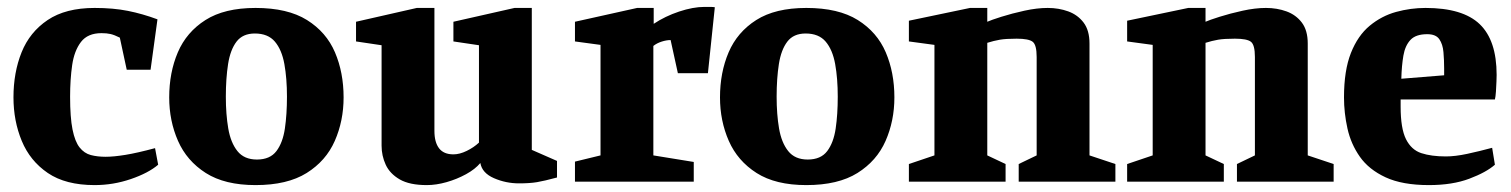

<svg xmlns="http://www.w3.org/2000/svg" viewBox="-20 -526 4376 556"><path d="M254 10Q170 10 118.5 -25Q67 -60 43 -118Q19 -176 19 -244Q19 -316 42.5 -374.5Q66 -433 118 -468Q170 -503 254 -503Q308 -503 350.5 -494.5Q393 -486 436 -470L416 -324H347L327 -417Q311 -425 300 -427.5Q289 -430 274 -430Q234 -430 214.5 -404.5Q195 -379 189 -337.5Q183 -296 183 -246Q183 -186 190 -151Q197 -116 210.5 -99Q224 -82 243 -77Q262 -72 286 -72Q309 -72 343 -77.5Q377 -83 429 -97L438 -49Q410 -25 359 -7.5Q308 10 254 10Z M720 10Q631 10 576 -25Q521 -60 495.5 -118Q470 -176 470 -244Q470 -316 495 -374.5Q520 -433 575 -468Q630 -503 720 -503Q813 -503 869 -468Q925 -433 950 -374.5Q975 -316 975 -244Q975 -176 949.5 -118Q924 -60 868 -25Q812 10 720 10ZM724 -64Q762 -64 780.5 -88.5Q799 -113 805 -154Q811 -195 811 -246Q811 -299 803.5 -340.5Q796 -382 776 -405.5Q756 -429 718 -429Q683 -429 665 -405.5Q647 -382 640.5 -340.5Q634 -299 634 -246Q634 -195 641 -154Q648 -113 667.5 -88.5Q687 -64 724 -64Z M1216 10Q1166 10 1137.5 -6.5Q1109 -23 1097 -49Q1085 -75 1085 -104V-395L1011 -406V-463L1187 -503H1238V-147Q1238 -114 1251.5 -96.5Q1265 -79 1293 -79Q1311 -79 1331.5 -89Q1352 -99 1367 -113V-395L1293 -406V-463L1470 -503H1520V-92L1593 -60V-12Q1556 -2 1535 1.5Q1514 5 1483 5Q1445 5 1410.5 -10Q1376 -25 1371 -54Q1356 -36 1329.5 -21.5Q1303 -7 1273 1.5Q1243 10 1216 10Z M1645 0V-58L1719 -76V-396L1645 -406V-463L1825 -503H1873V-457Q1906 -479 1946.5 -492.5Q1987 -506 2020 -506Q2025 -506 2035.5 -506Q2046 -506 2050 -505L2030 -314H1943L1922 -410Q1910 -410 1896 -405.5Q1882 -401 1872 -393V-76L1989 -57V0Z M2315 10Q2226 10 2171 -25Q2116 -60 2090.5 -118Q2065 -176 2065 -244Q2065 -316 2090 -374.5Q2115 -433 2170 -468Q2225 -503 2315 -503Q2408 -503 2464 -468Q2520 -433 2545 -374.5Q2570 -316 2570 -244Q2570 -176 2544.5 -118Q2519 -60 2463 -25Q2407 10 2315 10ZM2319 -64Q2357 -64 2375.5 -88.5Q2394 -113 2400 -154Q2406 -195 2406 -246Q2406 -299 2398.5 -340.5Q2391 -382 2371 -405.5Q2351 -429 2313 -429Q2278 -429 2260 -405.5Q2242 -382 2235.5 -340.5Q2229 -299 2229 -246Q2229 -195 2236 -154Q2243 -113 2262.5 -88.5Q2282 -64 2319 -64Z M2612 0V-51L2686 -76V-396L2612 -406V-466L2789 -503H2839V-463Q2850 -468 2880 -477.5Q2910 -487 2946.5 -495Q2983 -503 3014 -503Q3046 -503 3073.5 -493Q3101 -483 3118 -460.5Q3135 -438 3135 -400V-76L3210 -51V0H2930V-51L2982 -76V-361Q2982 -396 2970.5 -405Q2959 -414 2924 -414Q2893 -414 2875.5 -411Q2858 -408 2839 -402V-76L2892 -51V0Z M3244 0V-51L3318 -76V-396L3244 -406V-466L3421 -503H3471V-463Q3482 -468 3512 -477.5Q3542 -487 3578.5 -495Q3615 -503 3646 -503Q3678 -503 3705.5 -493Q3733 -483 3750 -460.5Q3767 -438 3767 -400V-76L3842 -51V0H3562V-51L3614 -76V-361Q3614 -396 3602.5 -405Q3591 -414 3556 -414Q3525 -414 3507.5 -411Q3490 -408 3471 -402V-76L3524 -51V0Z M4118 10Q4041 10 3992.5 -12.5Q3944 -35 3918 -72Q3892 -109 3882 -154Q3872 -199 3872 -244Q3872 -322 3892 -372.5Q3912 -423 3946.5 -451.5Q3981 -480 4023 -491.5Q4065 -503 4108 -503Q4216 -503 4265 -456Q4314 -409 4314 -309Q4314 -304 4313.5 -290Q4313 -276 4312 -261Q4311 -246 4309 -238H4036V-217Q4036 -154 4051.5 -123Q4067 -92 4096 -82.5Q4125 -73 4167 -73Q4194 -73 4229 -80.5Q4264 -88 4301 -98L4309 -49Q4284 -27 4235 -8.5Q4186 10 4118 10ZM4038 -298 4162 -308V-328Q4162 -352 4160 -375Q4158 -398 4148 -412.5Q4138 -427 4113 -427Q4080 -427 4064.5 -410.5Q4049 -394 4044 -365Q4039 -336 4038 -298Z"/></svg>

Font: Manuale ExtraBold
Style: Regular
Weight: 800
Version: Version 1.002